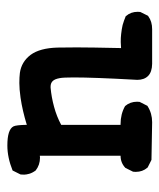

<svg xmlns="http://www.w3.org/2000/svg" viewBox="26 -472 447 540"><g transform="rotate(-90 250.0 -201.5)"><path d="M385.3 -85Q395 -85.9 401.9 -85.9Q408.7 -85.9 413.8 -85.7Q418.9 -85.4 425.3 -84.7Q431.6 -84 438 -83Q444.3 -82 450.2 -80.6Q462.4 -77.1 475.1 -71.8L475.6 -70.8Q487.3 -57.6 487.3 -38.1Q487.3 -35.2 486.8 -30.8L476.1 -9.3L474.6 -8.3Q460 2.4 438.5 2.4H340.8Q317.9 2 306.9 -9Q295.9 -20 295.9 -39.6Q295.9 -43.5 296.4 -48.3Q302.7 -162.1 302.7 -218.3Q302.7 -247.6 300.8 -257.3Q298.3 -271.5 292.5 -277.3Q286.6 -283.2 276.9 -283.2Q275.4 -283.2 273.9 -283.2Q247.1 -280.8 220 -273.4Q192.9 -266.1 169.4 -253.4V-86.4Q170.4 -86.4 171.9 -86.4Q199.7 -86.4 222.2 -73.7Q234.4 -59.6 234.4 -40Q234.4 -37.1 233.9 -32.7L222.7 -10.7L221.7 -10.3Q201.7 2.4 176.8 2.4L70.8 0.5L49.3 -10.3L48.8 -11.2Q37.1 -24.4 37.1 -43.9Q37.1 -46.9 37.6 -51.3L48.3 -72.8Q62.5 -86.4 82.5 -86.4V-313.5Q79.6 -313 77.1 -313Q56.6 -313 41 -325.2Q34.2 -334.5 31.7 -343.3Q29.3 -352.1 29.3 -357.7Q29.3 -363.3 29.8 -367.7L41 -390.1Q77.6 -404.8 111.3 -404.8Q156.2 -404.8 165 -387.7Q168.9 -380.4 169.4 -350.1Q209 -362.3 245.6 -367.7Q270 -371.1 286.9 -371.1Q303.7 -371.1 315.4 -369.6Q346.7 -365.2 366.2 -339.4Q385.3 -313.5 386.7 -263.7Q387.2 -247.6 387.2 -209.7Q387.2 -171.9 385.3 -85Z"/></g></svg>

Font: Bakudai
Style: Medium
Weight: 500
Version: Version 1.48